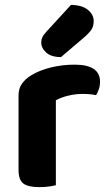

<svg xmlns="http://www.w3.org/2000/svg" viewBox="-20 -760 445 787"><path d="M209 -1Q199 2 181 4.5Q163 7 141 7Q96 7 76 -7.5Q56 -22 56 -64V-369Q56 -397 70 -417Q84 -437 109 -452Q142 -472 188.5 -483.5Q235 -495 286 -495Q390 -495 390 -425Q390 -408 385 -394Q380 -380 374 -370Q351 -375 318 -375Q289 -375 260 -368Q231 -361 209 -349ZM271 -740Q317 -739 340.5 -719.5Q364 -700 364 -674Q364 -653 355 -639Q346 -625 324 -606L230 -526Q190 -526 169.5 -544.5Q149 -563 149 -586Q149 -597 153.5 -607Q158 -617 171 -631Z"/></svg>

Font: Baloo Bhaina 2
Style: Bold
Weight: 700
Designer: Yesha Goshar, Manish Minz, Shuchita Grover and Ek Type
Foundry: Ek Type
Version: Version 1.640;hotconv 1.0.111;makeotfexe 2.5.65597; ttfautoh